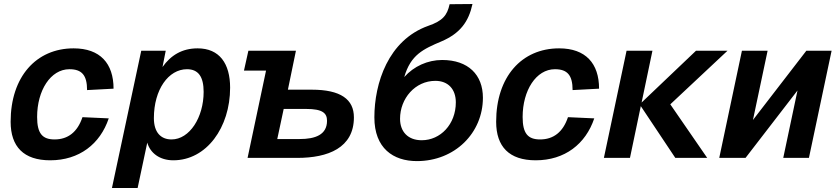

<svg xmlns="http://www.w3.org/2000/svg" viewBox="-20 -787 4179 957"><path d="M230 12C375 12 479 -69 522 -197L391 -203C366 -128 318 -92 252 -92C191 -92 165 -122 165 -204C165 -336 232 -442 326 -442C388 -442 414 -412 414 -338L546 -345C546 -471 479 -546 347 -546C160 -546 33 -404 33 -180C33 -56 98 12 230 12Z M538 150H666L714 -76C729 -24 776 12 844 12C1009 12 1127 -151 1127 -350C1127 -470 1074 -546 965 -546C887 -546 831 -511 790 -453L806 -534H684ZM835 -92C781 -92 747 -128 747 -198C747 -341 820 -442 912 -442C969 -442 995 -404 995 -329C995 -202 925 -92 835 -92Z M1214 0H1462C1615 0 1744 -50 1744 -202C1744 -292 1678 -340 1534 -340H1415L1455 -534H1218L1196 -435H1306ZM1362 -94 1394 -244H1506C1588 -244 1610 -223 1610 -185C1610 -115 1551 -94 1474 -94Z M2058 16C2247 16 2387 -124 2387 -300C2387 -414 2314 -488 2184 -488C2112 -488 2043 -457 1995 -403C2027 -514 2089 -542 2181 -581C2274 -621 2316 -679 2335 -767L2221 -766C2209 -711 2187 -683 2114 -658C1915 -587 1846 -372 1846 -202C1846 -48 1940 16 2058 16ZM2082 -88C2014 -88 1974 -130 1974 -195C1974 -296 2049 -384 2150 -384C2214 -384 2252 -342 2252 -277C2252 -167 2175 -88 2082 -88Z M2650 12C2795 12 2899 -69 2942 -197L2811 -203C2786 -128 2738 -92 2672 -92C2611 -92 2585 -122 2585 -204C2585 -336 2652 -442 2746 -442C2808 -442 2834 -412 2834 -338L2966 -345C2966 -471 2899 -546 2767 -546C2580 -546 2453 -404 2453 -180C2453 -56 2518 12 2650 12Z M2990 0H3120L3174 -258L3346 0H3505L3321 -267L3606 -534H3449L3178 -276L3232 -534H3103Z M3565 0H3696L3955 -336L3884 0H4012L4125 -534H3999L3733 -189L3806 -534H3678Z"/></svg>

Font: Geist SemiBold
Style: Italic
Weight: 600
Italic angle: -12°
Designer: Basement.studio, Andrés Briganti, Mateo Zaragoza
Foundry: Basement.studio, Vercel, Andrés Briganti, Guido Ferreyra, Mateo Zaragoza
Version: Version 1.500